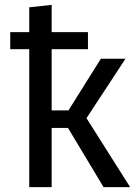

<svg xmlns="http://www.w3.org/2000/svg" viewBox="-20 -768 569 788"><path d="M514 0H405L259 -243H192V0H100V-566H22V-636H100V-738L192 -748V-636H341V-566H192V-315H261L394 -527H495L335 -283Z"/></svg>

Font: Fira GO
Style: Regular
Weight: 400
Designer: Carrois Corporate
Foundry: Carrois Corporate GbR
Version: Version 0.300